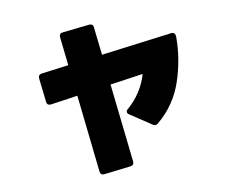

<svg xmlns="http://www.w3.org/2000/svg" viewBox="-80 -796 1160 953"><g transform="rotate(-10 500.0 -320.0)"><path d="M535 -233Q535 -240 542 -246Q579 -277 606 -319Q633 -361 645 -405L479 -381L523 15V18Q523 34 506 36L371 52H367Q352 52 350 35L307 -355L171 -335H166Q151 -335 149 -351L135 -473V-476Q135 -491 151 -494L289 -512L273 -656V-659Q273 -676 290 -677L426 -692H429Q446 -692 447 -675L463 -534L821 -580H824Q832 -580 836.5 -574Q841 -568 841 -558Q841 -444 804 -334.5Q767 -225 677 -150Q670 -144 663 -144Q658 -144 650 -149L543 -220Q535 -225 535 -233Z"/></g></svg>

Font: LINE Seed JP_TTF ExtraBold
Style: Regular
Weight: 800
Designer: LY Corporation & Fontrix & Fontworks
Version: Version 1.015